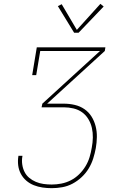

<svg xmlns="http://www.w3.org/2000/svg" viewBox="-20 -982 640 1002"><path d="M250 0Q225 0 201.5 -3.5Q178 -7 156.5 -15.5Q135 -24 117.5 -39Q100 -54 89 -74.5Q78 -95 75 -119Q72 -143 76 -167Q76 -167 76 -167.5Q76 -168 76 -169H97Q97 -169 97 -168.5Q97 -168 97 -167Q93 -146 96 -124.5Q99 -103 108 -85Q117 -67 132.5 -54Q148 -41 167 -33Q186 -25 207 -22Q228 -19 250 -19Q275 -19 300.5 -24Q326 -29 349.5 -41Q373 -53 392.5 -72Q412 -91 426 -114Q440 -137 447.5 -162Q455 -187 459 -212Q464 -238 464.5 -264Q465 -290 459.5 -314.5Q454 -339 441 -360.5Q428 -382 408.5 -396Q389 -410 364 -416Q339 -422 313 -422H197L201 -441L502 -716H190L169 -590H148L172 -735H530L527 -716L226 -441H313Q342 -441 370 -434.5Q398 -428 420.5 -412.5Q443 -397 457.5 -374Q472 -351 479 -323.5Q486 -296 485.5 -267Q485 -238 480 -209Q475 -182 466.5 -155Q458 -128 443 -103Q428 -78 406 -57.5Q384 -37 358.5 -23.5Q333 -10 305 -5Q277 0 250 0ZM367 -811 282 -950 302 -960 381 -826 504 -962 521 -948 390 -811Z"/></svg>

Font: Iosevka Etoile Thin Oblique
Style: Regular
Weight: 100
Italic angle: -9°
Designer: Belleve Invis
Foundry: Belleve Invis
Version: Version 15.5.2; ttfautohint (v1.8.4)